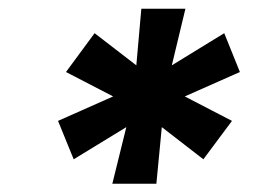

<svg xmlns="http://www.w3.org/2000/svg" viewBox="-20 -748 612 449"><path d="M242.7 -318.4 275.4 -450.7 152.3 -375.5 115.7 -465.3 244.6 -522.5 134.3 -579.6 201.2 -670.4 298.8 -595.2 310.5 -727.5H413.6L381.8 -595.2L504.4 -670.4L541 -579.6L412.1 -522.5L522.5 -465.3L455.6 -375.5L358.4 -450.7L345.7 -318.4Z"/></svg>

Font: Inter 24pt ExtraBold
Style: Italic
Weight: 800
Italic angle: -9.3988°
Designer: Rasmus Andersson
Foundry: rsms
Version: Version 4.001;git-66647c0bb